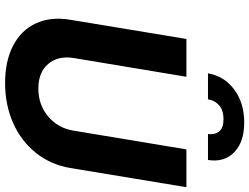

<svg xmlns="http://www.w3.org/2000/svg" viewBox="-136 -866 1013 781"><g transform="rotate(90 370.5 -475.5)"><path d="M587.7 -727.3H741.5L663.4 -255Q650.2 -176.1 602.6 -115.9Q555 -55.8 481 -22.7Q407 10.3 317.5 10.3Q228 10.3 165 -22.7Q101.9 -55.8 74.6 -115.9Q47.2 -176.1 60.4 -255L138.5 -727.3H292.3L215.9 -268.1Q206 -205.3 240.1 -165.1Q274.1 -125 340.2 -125Q406.6 -125 454 -165.1Q501.4 -205.3 511.4 -268.1ZM278.4 -815Q289.1 -880.3 343.6 -921.3Q398.1 -962.4 478.3 -962.4Q558.2 -962.4 599.8 -921.3Q641.3 -880.3 630.7 -815H525.2Q528.8 -842.3 514.6 -860.3Q500.4 -878.2 464.8 -878.2Q428.6 -878.2 408.2 -860.1Q387.8 -842 383.9 -815Z"/></g></svg>

Font: Karasuma Gothic
Style: Bold Italic
Weight: 700
Italic angle: 9.39998°
Designer: Rasmus Andersson / Ryoko Nishizuka
Foundry: Genbu
Version: Version 1.00